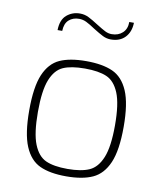

<svg xmlns="http://www.w3.org/2000/svg" viewBox="-85 -820 747 893"><g transform="rotate(10 289.0 -373.0)"><path d="M66 -267Q66 -378 91 -436.5Q116 -495 163.5 -516.5Q211 -538 288 -538Q365 -538 413 -516.5Q461 -495 486.5 -436Q512 -377 512 -267Q512 -156 486.5 -97Q461 -38 413 -16Q365 6 288 6Q211 6 163.5 -16Q116 -38 91 -97.5Q66 -157 66 -267ZM471 -267Q471 -368 450 -419Q429 -470 391 -486.5Q353 -503 288 -503Q223 -503 185.5 -486.5Q148 -470 127.5 -419Q107 -368 107 -267Q107 -166 127.5 -114.5Q148 -63 185.5 -46Q223 -29 288 -29Q353 -29 391 -46Q429 -63 450 -114.5Q471 -166 471 -267ZM221 -751Q243 -751 262 -741.5Q281 -732 309 -714Q336 -697 351 -689.5Q366 -682 382 -682Q413 -682 433 -700.5Q453 -719 453 -752H475Q474 -709 449.5 -683Q425 -657 382 -657Q362 -657 344 -666Q326 -675 299 -692Q272 -710 255.5 -718Q239 -726 221 -726Q192 -726 173 -709Q154 -692 153 -657H131Q132 -706 158.5 -728.5Q185 -751 221 -751Z"/></g></svg>

Font: Exo ExtraLight
Style: Regular
Weight: 275
Designer: Natanael Gama
Foundry: Natanael Gama
Version: Version 1.500; ttfautohint (v1.6)